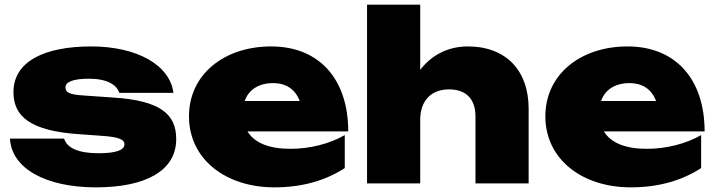

<svg xmlns="http://www.w3.org/2000/svg" viewBox="-20 -790 3084 827"><path d="M739 -191C739 -297 673 -357 466 -370L336 -379C278 -383 262 -392 262 -414C262 -437 295 -451 363 -451C443 -451 483 -424 494 -390H727C712 -510 570 -590 373 -590C172 -590 38 -526 38 -393C38 -289 110 -226 321 -212L418 -205C488 -200 516 -191 516 -168C516 -143 478 -130 405 -130C318 -130 269 -152 256 -193H23C29 -66 175 17 393 17C605 17 739 -53 739 -191Z M1162 17C1283 17 1383 -13 1465 -66V-208C1398 -170 1314 -149 1231 -149C1138 -149 1076 -175 1046 -224H1480C1480 -448 1356 -590 1148 -590C946 -590 794 -470 794 -289C794 -105 951 17 1162 17ZM1156 -432C1213 -432 1252 -405 1271 -355H1034C1050 -402 1093 -432 1156 -432Z M1561 0H1790V-274C1790 -356 1837 -405 1914 -405C1987 -405 2028 -364 2028 -289V0H2257V-322C2257 -485 2161 -590 1995 -590C1914 -590 1841 -556 1790 -489V-770H1561Z M2697 17C2818 17 2918 -13 3000 -66V-208C2933 -170 2849 -149 2766 -149C2673 -149 2611 -175 2581 -224H3015C3015 -448 2891 -590 2683 -590C2481 -590 2329 -470 2329 -289C2329 -105 2486 17 2697 17ZM2691 -432C2748 -432 2787 -405 2806 -355H2569C2585 -402 2628 -432 2691 -432Z"/></svg>

Font: Bounded ExtBd
Style: Regular
Weight: 800
Designer: Vlad Churkin
Version: Version 3.0